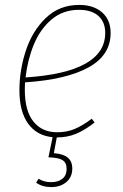

<svg xmlns="http://www.w3.org/2000/svg" viewBox="-20 -549 502 781"><path d="M82 -214Q81 -204 81 -183Q81 -98 116 -54.5Q151 -11 212 -11Q252 -11 284 -24.5Q316 -38 353 -66L365 -51Q326 -20 290 -5Q254 10 212 10H211L199 74Q237 77 255.5 92Q274 107 274 137Q274 171 250 191.5Q226 212 188 212Q152 212 127 194L137 178Q158 192 188 192Q217 192 234 178Q251 164 251 138Q251 113 234.5 102.5Q218 92 177 91L194 9Q130 3 94.5 -46Q59 -95 59 -182Q59 -264 85.5 -344Q112 -424 167 -476.5Q222 -529 302 -529Q361 -529 395.5 -498.5Q430 -468 430 -415Q430 -324 339.5 -274.5Q249 -225 82 -214ZM84 -234Q408 -255 408 -415Q408 -459 380.5 -484Q353 -509 301 -509Q236 -509 189.5 -469.5Q143 -430 117.5 -367.5Q92 -305 84 -234Z"/></svg>

Font: Fira Sans Condensed Thin
Style: Italic
Weight: 250
Width: 3
Italic angle: -8°
Designer: Carrois Corporate & Edenspiekermann AG
Foundry: Carrois Corporate GbR & Edenspiekermann AG
Version: Version 4.203